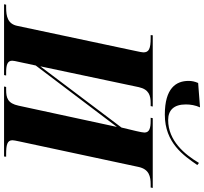

<svg xmlns="http://www.w3.org/2000/svg" viewBox="-78 -932 981 922"><g transform="rotate(90 412.0 -470.5)"><path d="M501 -772C637 -772 698 -863 743 -928L733 -936C692 -867 626 -788 527 -788C479 -788 452 -816 452 -873C452 -895 456 -919 466 -941L349 -932C342 -916 339 -902 339 -886C339 -826 374 -772 501 -772ZM-29 0H311L313 -10H299C265 -10 242 -15 242 -39C242 -44 244 -56 249 -77L265 -152L560 -542L458 -70C447 -17 420 -10 382 -10H368L366 0H702L703 -10H690C647 -10 624 -15 624 -40C624 -46 626 -56 630 -75L752 -645C763 -697 798 -704 837 -704H851L853 -714H518L516 -704H530C566 -704 587 -698 587 -674C587 -668 584 -652 580 -635L563 -564L269 -174L369 -647C380 -696 409 -704 447 -704H460L462 -714H120L119 -704H133C186 -704 202 -695 202 -669C202 -662 199 -650 196 -635L75 -65C66 -17 28 -10 -13 -10H-27Z"/></g></svg>

Font: Noto Serif Display SemiCondensed ExtraBold
Style: Italic
Weight: 800
Width: 4
Italic angle: -12°
Designer: Monotype Design Team
Foundry: Monotype Imaging Inc.
Version: Version 2.009